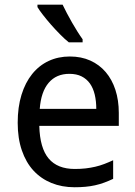

<svg xmlns="http://www.w3.org/2000/svg" viewBox="-20 -786 575 816"><path d="M296.9 9.8Q243.2 9.8 198.7 -8.3Q154.3 -26.4 122.3 -61Q90.3 -95.7 72.8 -147Q55.2 -198.2 55.2 -264.2Q55.2 -330.6 71.3 -382.8Q87.4 -435.1 116.7 -471.4Q146 -507.8 186.8 -526.9Q227.5 -545.9 276.9 -545.9Q325.2 -545.9 363.8 -528.6Q402.3 -511.2 429.2 -479.7Q456.1 -448.2 470.5 -404.1Q484.9 -359.9 484.9 -306.2V-251H147Q149.4 -156.7 186.8 -112.3Q224.1 -67.9 297.9 -67.9Q322.8 -67.9 344 -70.3Q365.2 -72.8 385 -77.4Q404.8 -82 423.3 -89.1Q441.9 -96.2 460.9 -105V-25.9Q441.4 -16.6 422.6 -9.8Q403.8 -2.9 384 1.5Q364.3 5.9 343 7.8Q321.8 9.8 296.9 9.8ZM274.9 -472.2Q219.2 -472.2 186.8 -434.1Q154.3 -396 148.9 -323.2H389.2Q389.2 -356.4 382.6 -384Q376 -411.6 362.1 -431.2Q348.1 -450.7 326.7 -461.4Q305.2 -472.2 274.9 -472.2ZM331.1 -606H272.5Q255.4 -619.6 235.4 -639.9Q215.3 -660.2 196.5 -681.6Q177.7 -703.1 162.4 -722.9Q147 -742.7 139.2 -755.9V-766.1H246.1Q253.9 -749.5 264.4 -729.7Q274.9 -710 286.1 -690.2Q297.4 -670.4 309.1 -651.9Q320.8 -633.3 331.1 -619.1Z"/></svg>

Font: Droid Sans
Style: Regular
Weight: 400
Version: Version 1.00 build 113